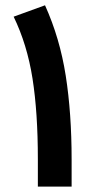

<svg xmlns="http://www.w3.org/2000/svg" viewBox="-20 -688 349 708"><path d="M244.1 0H119.6V-101.1Q119.6 -272.9 99.9 -398.4Q80.1 -523.9 30.3 -626.5L146 -668.5Q200.7 -547.4 222.4 -408.9Q244.1 -270.5 244.1 -99.6Z"/></svg>

Font: Vazirmatn RD
Style: Bold
Weight: 700
Designer: Saber Rastikerdar
Foundry: Saber Rastikerdar
Version: Version 32.102